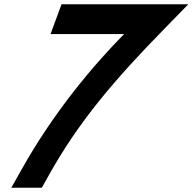

<svg xmlns="http://www.w3.org/2000/svg" viewBox="-20 -830 904 901"><path d="M287.1 -670H217.1L268.7 -810H338.7H808.7H863.7L759.3 -703C517.2 -456 350.3 -261 208.2 -6L176.2 51H33.2L79.8 -32C232.5 -305 418.2 -524 562.1 -670Z"/></svg>

Font: Nordica Plus
Style: NordicaClassicRgObl
Weight: 500
Version: Version 1.01